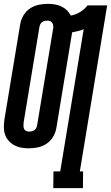

<svg xmlns="http://www.w3.org/2000/svg" viewBox="-24 -763 577 998"><path d="M253 215 254 128H289L411 -611Q397 -605 382 -601.5Q367 -598 351 -595L269 -98Q265 -74 252 -52Q239 -30 218 -16Q197 -2 173 3Q149 8 125 8Q105 8 86 4.5Q67 1 50.5 -8Q34 -17 21 -31.5Q8 -46 2 -64Q-4 -82 -4 -102Q-4 -122 -1 -142L81 -637Q85 -661 98 -683Q111 -705 132 -719Q153 -733 177 -738Q201 -743 224 -743Q243 -743 261 -740Q279 -737 295 -729.5Q311 -722 323.5 -710Q336 -698 344 -682Q368 -686 391.5 -700Q415 -714 431 -735H533L391 128H408L407 215ZM127 -79Q134 -79 141 -80.5Q148 -82 154.5 -86.5Q161 -91 164.5 -98Q168 -105 169 -112L251 -607Q253 -615 253 -624Q253 -633 249.5 -640.5Q246 -648 239 -652Q232 -656 223 -656Q216 -656 209 -654.5Q202 -653 195.5 -648.5Q189 -644 185.5 -637Q182 -630 181 -623L99 -128Q98 -120 98 -111Q98 -102 100.5 -94.5Q103 -87 110.5 -83Q118 -79 127 -79Z"/></svg>

Font: Iosevka Curly Slab
Style: Bold Italic
Weight: 700
Italic angle: -9°
Monospace: yes
Designer: Belleve Invis
Foundry: Belleve Invis
Version: Version 22.1.2; ttfautohint (v1.8.4)